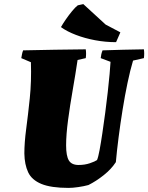

<svg xmlns="http://www.w3.org/2000/svg" viewBox="-20 -906 724 938"><path d="M315 12Q229 12 182 -7.5Q135 -27 117.5 -64.5Q100 -102 99 -156Q99 -209 108 -276.5Q117 -344 125.5 -426Q134 -508 131 -602L84 -622Q86 -632 87.5 -641Q89 -650 93 -660Q170 -662 246.5 -663Q323 -664 399 -665Q402 -644 399 -622L359 -613Q349 -545 335.5 -468Q322 -391 312.5 -319.5Q303 -248 303 -196Q303 -144 316.5 -122Q330 -100 364 -100Q394 -100 419 -108.5Q444 -117 454 -124Q460 -138 466.5 -173Q473 -208 480 -255Q487 -302 494 -354.5Q501 -407 506.5 -456.5Q512 -506 515.5 -545Q519 -584 520 -604L472 -622Q473 -632 475 -641Q477 -650 481 -660Q531 -662 582 -663Q633 -664 683 -665Q686 -644 683 -622L630 -610Q616 -563 603 -501Q590 -439 579 -370.5Q568 -302 559.5 -236Q551 -170 546 -114Q524 -80 487 -50.5Q450 -21 412 -2Q390 4 362.5 8Q335 12 315 12ZM547 -700Q495 -700 444.5 -709.5Q394 -719 351 -735.5Q308 -752 280 -772L278 -774Q287 -790 301.5 -811Q316 -832 332 -851.5Q348 -871 360 -880L387 -886L496 -786L568 -748L562 -734Q558 -726 554.5 -717Q551 -708 547 -700Z"/></svg>

Font: Labrada Black
Style: Italic
Weight: 900
Italic angle: -7°
Designer: Mercedes Jáuregui
Foundry: Omnibus-Type Team
Version: Version 1.000; ttfautohint (v1.8.4.7-5d5b)